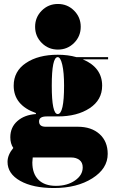

<svg xmlns="http://www.w3.org/2000/svg" viewBox="-20 -720 577 968"><path d="M353.5 -503.5Q320 -470 272 -470Q224 -470 190.5 -503.5Q157 -537 157 -585Q157 -633 190.5 -666.5Q224 -700 272 -700Q320 -700 353.5 -666.5Q387 -633 387 -585Q387 -537 353.5 -503.5ZM271 -133H215Q177 -133 177 -108Q177 -81 210 -81H372Q441 -81 482 -44Q523 -7 523 56Q523 130 445.5 179Q368 228 252 228Q146 228 82 192Q18 156 18 96Q18 61 47 26Q32 4 32 -28Q32 -78 67.5 -109.5Q103 -141 161 -145V-150Q49 -190 49 -288Q49 -361 111 -402.5Q173 -444 271 -444Q323 -444 365 -432H525V-421H397Q495 -380 495 -288Q495 -216 432 -174.5Q369 -133 271 -133ZM271 -145Q303 -145 303 -288Q303 -355 294 -393.5Q285 -432 271 -432Q241 -432 241 -288Q241 -145 271 -145ZM143 99Q143 156 174 186.5Q205 217 262 217Q319 217 358 190Q397 163 397 124Q397 99 380.5 86.5Q364 74 340 74H151H145Q143 90 143 99Z"/></svg>

Font: Arapey Black-Display
Style: Regular
Weight: 900
Designer: Eduardo Rodriguez Tunni
Foundry: Eduardo Rodriguez Tunni
Version: Version 4.000